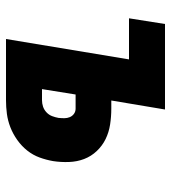

<svg xmlns="http://www.w3.org/2000/svg" viewBox="15 -585 570 640"><g transform="rotate(90 300.0 -265.0)"><path d="M110 0 178 -410H41L60 -530H345L315 -351H342Q369 -351 395 -347Q421 -343 443.5 -332Q466 -321 483.5 -302.5Q501 -284 510 -260.5Q519 -237 520 -210Q521 -183 517 -157Q513 -134 505 -112Q497 -90 482 -71Q467 -52 446.5 -37.5Q426 -23 404 -14.5Q382 -6 359.5 -3Q337 0 314 0ZM277 -120H314Q325 -120 335.5 -123.5Q346 -127 354.5 -135Q363 -143 367 -153.5Q371 -164 373 -175Q374 -185 374 -194.5Q374 -204 370.5 -212.5Q367 -221 359.5 -226.5Q352 -232 342 -232H295Z"/></g></svg>

Font: Iosevka Curly HvExObl
Style: Regular
Weight: 900
Width: 7
Italic angle: -9°
Monospace: yes
Designer: Belleve Invis
Foundry: Belleve Invis
Version: Version 11.1.0; ttfautohint (v1.8.3)